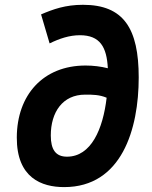

<svg xmlns="http://www.w3.org/2000/svg" viewBox="-20 -762 626 792"><path d="M244.6 9.8C481.9 9.8 552.2 -229 552.2 -442.4C552.2 -644.5 490.2 -742.2 322.3 -742.2C250 -742.2 199.7 -724.1 149.4 -702.6L184.6 -583C224.6 -602.5 265.6 -616.7 309.6 -616.7C392.6 -616.7 420.4 -567.9 424.8 -480.5C396 -487.8 364.7 -491.7 333 -491.7C158.2 -491.7 49.8 -370.6 49.3 -194.8C48.8 -27.8 152.3 9.8 244.6 9.8ZM419.9 -358.9C404.8 -229.5 356 -115.7 256.3 -115.7C210 -115.7 189.5 -144.5 189.5 -203.1C189.5 -299.3 238.3 -371.6 331.1 -371.6C332 -371.6 333 -371.6 334 -371.6C360.8 -371.6 390.1 -371.6 419.9 -358.9Z"/></svg>

Font: Cascadia Code
Style: Bold Italic
Weight: 700
Italic angle: -10°
Monospace: yes
Designer: Aaron Bell
Foundry: Saja Typeworks
Version: Version 2404.023